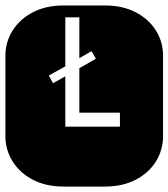

<svg xmlns="http://www.w3.org/2000/svg" viewBox="-22 -689 622 709"><path d="M213.9 0Q147.9 0 99.6 -25.1Q51.3 -50.3 24.7 -92.8Q-2 -135.3 -2 -186V-482.9Q-2 -534.2 24.7 -576.4Q51.3 -618.7 99.6 -643.8Q147.9 -668.9 213.9 -668.9H364.3Q430.2 -668.9 478.8 -643.8Q527.3 -618.7 553.7 -576.4Q580.1 -534.2 580.1 -482.9V-186Q580.1 -135.3 553.7 -92.8Q527.3 -50.3 478.8 -25.1Q430.2 0 364.3 0ZM219.2 -221.2H420.9V-272.9H271V-437L332 -472.2L315.9 -500L271 -474.1V-625H219.2V-443.8L158.2 -410.2L173.8 -381.8L219.2 -407.2Z"/></svg>

Font: Monofett
Style: Regular
Weight: 400
Designer: Vernon Adams
Foundry: Vernon Adams
Version: Version 1.100; ttfautohint (v1.8.4.7-5d5b);gftools[0.9.28]